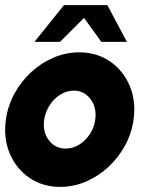

<svg xmlns="http://www.w3.org/2000/svg" viewBox="-28 -719 608 752"><path d="M208 13Q139 13 87.2 -22.5Q35.5 -58 10.2 -117.8Q-15 -177.5 -5 -250Q2.5 -305 28.8 -352.8Q55 -400.5 94.5 -436.8Q134 -473 182.2 -493.5Q230.5 -514 282 -514Q351 -514 402.8 -478.5Q454.5 -443 480 -383Q505.5 -323 495 -250Q487.5 -195.5 461.2 -148Q435 -100.5 395.5 -64.2Q356 -28 308 -7.5Q260 13 208 13ZM229 -137Q257.5 -137 282.2 -152.5Q307 -168 324 -193.8Q341 -219.5 345 -250Q351.5 -297.5 326.5 -330.8Q301.5 -364 261 -364Q233 -364 208 -348.2Q183 -332.5 166.2 -306.5Q149.5 -280.5 145 -250Q138.5 -202 163.5 -169.5Q188.5 -137 229 -137ZM392.5 -699 469 -555H369L301 -649L207 -555H107L222.5 -699Z"/></svg>

Font: Urbanist Black
Style: Italic
Weight: 900
Italic angle: -8°
Designer: Corey Hu
Foundry: Corey Hu
Version: Version 1.330; ttfautohint (v1.8.4.7-5d5b)